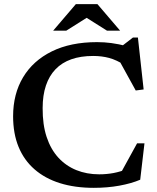

<svg xmlns="http://www.w3.org/2000/svg" viewBox="-20 -891 756 923"><path d="M457 -53Q492.5 -53 525.8 -59.2Q559 -65.5 595.5 -80L555.5 -50L639 -202H674.5L654 -27Q611.5 -9 554 1.5Q496.5 12 431 12Q340 12 268.2 -10.5Q196.5 -33 146 -77Q95.5 -121 69.2 -185Q43 -249 43 -332Q43 -439.5 91 -519.5Q139 -599.5 229.2 -644Q319.5 -688.5 446.5 -688.5Q481.5 -688.5 515.2 -684Q549 -679.5 593 -668.5L555.5 -661.5L619 -710.5H643L670.5 -461L632.5 -456L542.5 -619.5L581 -577Q540 -603 504.5 -612.5Q469 -622 428 -622Q368 -622 322.8 -606Q277.5 -590 247 -558.2Q216.5 -526.5 200.8 -479.8Q185 -433 185 -371.5Q184.5 -292 204.2 -232.5Q224 -173 260.5 -133.2Q297 -93.5 347 -73.2Q397 -53 457 -53ZM385 -812.5H408L298.5 -743.5H235.5L344.5 -871H448.5L557.5 -743.5H494.5Z"/></svg>

Font: Newsreader 16pt SemiBold
Style: Regular
Weight: 600
Designer: Hugues Gentile
Foundry: Production Type
Version: Version 1.003